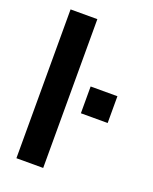

<svg xmlns="http://www.w3.org/2000/svg" viewBox="-139 -817 716 896"><g transform="rotate(20 219.0 -369.5)"><path d="M54 0V-739H187V0ZM265 -300V-433H398V-300Z"/></g></svg>

Font: Involve
Style: Bold
Weight: 700
Designer: Stefan Peev
Foundry: Context Ltd.
Version: Version 1.001